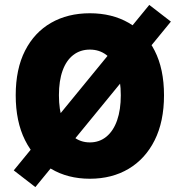

<svg xmlns="http://www.w3.org/2000/svg" viewBox="-20 -716 732 782"><path d="M124 46 36 -22 588 -696 676 -628ZM346 12Q256 12 188 -28.5Q120 -69 82 -145Q44 -221 44 -328Q44 -435 82 -509.5Q120 -584 188 -623Q256 -662 346 -662Q436 -662 504 -623Q572 -584 610 -509.5Q648 -435 648 -328Q648 -221 610 -145Q572 -69 504 -28.5Q436 12 346 12ZM346 -136Q385 -136 413.5 -159.5Q442 -183 457 -226Q472 -269 472 -328Q472 -387 457 -428.5Q442 -470 413.5 -492Q385 -514 346 -514Q307 -514 278.5 -492Q250 -470 235 -428.5Q220 -387 220 -328Q220 -269 235 -226Q250 -183 278.5 -159.5Q307 -136 346 -136Z"/></svg>

Font: Mada Black
Style: Regular
Weight: 900
Designer: Khaled Hosny
Version: Version 1.5